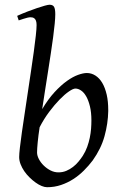

<svg xmlns="http://www.w3.org/2000/svg" viewBox="-20 -762 507 802"><path d="M294.9 -392.1Q285.6 -392.1 268.1 -380.1Q250.5 -368.2 229.2 -346.4Q208 -324.7 185.8 -295.2Q163.6 -265.6 145.5 -230.5Q140.1 -195.3 137.5 -167.7Q134.8 -140.1 134.8 -125Q134.8 -112.3 142.3 -97.7Q149.9 -83 162.6 -70.6Q175.3 -58.1 191.2 -50Q207 -42 224.1 -42Q241.7 -42 256.8 -48.3Q272 -54.7 284.9 -64.7Q297.9 -74.7 308.1 -87.2Q318.4 -99.6 326.2 -111.8Q337.4 -129.4 344.2 -148.4Q351.1 -167.5 355 -186.5Q358.9 -205.6 360.4 -223.9Q361.8 -242.2 361.8 -258.8Q361.8 -292.5 355.7 -317.6Q349.6 -342.8 340.1 -359.4Q330.6 -376 318.6 -384Q306.6 -392.1 294.9 -392.1ZM432.1 -297.9Q431.2 -246.1 416.7 -193.6Q402.3 -141.1 367.2 -91.8Q350.6 -69.8 330.3 -49.6Q310.1 -29.3 286.1 -13.9Q262.2 1.5 234.9 10.7Q207.5 20 176.8 20Q166.5 20 154.1 14.9Q141.6 9.8 128.7 0.5Q115.7 -8.8 103.3 -21Q90.8 -33.2 81.3 -47.1Q71.8 -61 65.9 -76.2Q60.1 -91.3 60.1 -106Q60.1 -118.7 63.2 -146Q66.4 -173.3 71.5 -210Q76.7 -246.6 83.3 -289.6Q89.8 -332.5 96.4 -377.2Q103 -421.9 109.6 -465.6Q116.2 -509.3 121.3 -546.9Q126.5 -584.5 129.6 -613.3Q132.8 -642.1 132.8 -657.2Q132.8 -668.5 130.4 -675Q127.9 -681.6 124 -684.8Q120.1 -688 115.7 -689Q111.3 -689.9 106.9 -689.9Q102.5 -689.9 94.2 -688Q85.9 -686 77.9 -683.3Q69.8 -680.7 58.1 -676.8L51.8 -695.8Q72.3 -705.1 93.8 -713.4Q115.2 -721.7 134 -728Q152.8 -734.4 167 -738.3Q181.2 -742.2 187 -742.2Q200.7 -742.2 205.8 -733.4Q210.9 -724.6 210.9 -702.1Q210.9 -687.5 208.5 -662.6Q206.1 -637.7 201.9 -606.2Q197.8 -574.7 192.1 -537.8Q186.5 -501 180.4 -461.9Q174.3 -422.9 168 -383.1Q161.6 -343.3 156.2 -306.2Q181.2 -348.1 207.8 -377Q234.4 -405.8 259.3 -423.6Q284.2 -441.4 305.9 -449.2Q327.6 -457 342.8 -457Q361.8 -457 378.4 -446.5Q395 -436 407 -416Q418.9 -396 425.8 -366.2Q432.1 -338.4 432.1 -302.7Z"/></svg>

Font: Akkhara
Style: Italic
Weight: 400
Italic angle: -7°
Designer: J. Victor Gaultney
Version: Version 1.00 June 13, 2006, initial release